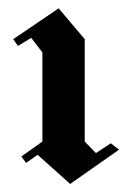

<svg xmlns="http://www.w3.org/2000/svg" viewBox="-20 -448 324 472"><path d="M252.5 -95.8 272.5 -80 152.5 4.2 72.5 -67.5 44.2 -47.5 32.5 -63.3 84.2 -100V-319.2L56.7 -355L24.2 -335L12.5 -351.7L124.2 -427.5L188.3 -351.7V-100L215.8 -71.7Z"/></svg>

Font: Chomsky
Style: Regular
Weight: 400
Version: Version 2.3